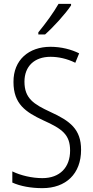

<svg xmlns="http://www.w3.org/2000/svg" viewBox="-20 -1060 485 997"><path d="M349 -1032V-1040H284C257 -993 219 -941 179 -892V-881H214C257 -919 320 -988 349 -1032ZM401 -282C401 -389 344 -432 241 -479C155 -519 107 -549 107 -636C107 -716 159 -765 242 -765C282 -765 327 -756 371 -734L391 -783C351 -803 299 -817 242 -817C130 -817 49 -749 50 -634C50 -520 113 -478 205 -435C303 -391 344 -361 344 -278C344 -191 291 -135 200 -135C146 -135 87 -149 44 -170V-112C86 -93 141 -83 200 -83C322 -83 401 -157 401 -282Z"/></svg>

Font: Noto Sans Telugu UI Condensed Light
Style: Regular
Weight: 300
Width: 3
Designer: Jelle Bosma - Monotype Design Team
Foundry: Monotype Imaging Inc.
Version: Version 2.005